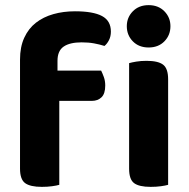

<svg xmlns="http://www.w3.org/2000/svg" viewBox="-20 -721 736 748"><path d="M204 -446H374Q379 -436 384.5 -421Q390 -406 390 -388Q390 -356 375.5 -342Q361 -328 338 -328H211V-1Q201 2 183 4.5Q165 7 143 7Q98 7 78 -7.5Q58 -22 58 -64V-489Q58 -538 74.5 -574Q91 -610 120 -632.5Q149 -655 188 -666Q227 -677 272 -677Q343 -677 377.5 -658.5Q412 -640 412 -598Q412 -579 404.5 -564.5Q397 -550 387 -542Q368 -548 346.5 -552Q325 -556 298 -556Q252 -556 228 -539.5Q204 -523 204 -484ZM635 -1Q625 2 607 4.5Q589 7 567 7Q522 7 502.5 -7.5Q483 -22 483 -64V-475Q493 -478 511 -481Q529 -484 551 -484Q596 -484 615.5 -469Q635 -454 635 -412ZM474 -619Q474 -653 497.5 -677Q521 -701 559 -701Q597 -701 620.5 -677Q644 -653 644 -619Q644 -584 620.5 -560Q597 -536 559 -536Q521 -536 497.5 -560Q474 -584 474 -619Z"/></svg>

Font: Baloo Tammudu 2
Style: Bold
Weight: 700
Designer: Maithili Shingre, Omkar Shende and Ek Type
Foundry: Ek Type
Version: Version 1.640;hotconv 1.0.111;makeotfexe 2.5.65597; ttfautoh